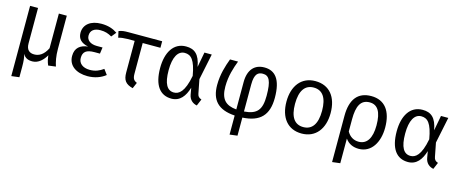

<svg xmlns="http://www.w3.org/2000/svg" viewBox="-45 -1228 5004 2102"><g transform="rotate(15 2456.5 -176.5)"><path d="M548 1C532 -48 519 -108 519 -193V-568H429V-175C390 -96 339 -66 283 -66C231 -66 193 -92 193 -167V-568H103V228L192 217V99C192 33 188 -3 176 -44C199 -4 230 13 283 13C353 13 405 -43 436 -97C441 -57 445 -30 463 12Z M908 -581C790 -581 712 -522 712 -427C712 -357 754 -318 831 -302C746 -292 689 -251 689 -158C689 -49 779 13 908 13C988 13 1059 -13 1110 -54L1067 -112C1022 -80 977 -60 914 -60C833 -60 786 -102 786 -161C786 -231 823 -261 916 -261H977L987 -333H923C850 -333 805 -367 805 -420C805 -477 845 -510 917 -510C971 -510 1008 -497 1047 -474L1091 -528C1043 -561 988 -581 908 -581Z M1600 -494V-568H1220C1170 -568 1146 -566 1109 -552L1125 -481C1159 -490 1173 -492 1229 -494H1308V-137C1308 -49 1337 -10 1421 12L1450 -56C1413 -72 1399 -91 1399 -148V-494Z M1869 -581C1727 -581 1654 -456 1654 -281C1654 -84 1730 13 1859 13C1956 13 2009 -59 2039 -159L2052 -85C2062 -26 2103 5 2148 13L2180 -63C2149 -73 2136 -89 2131 -119L2101 -273L2162 -568H2079L2047 -397C2023 -535 1964 -581 1869 -581ZM1873 -509C1945 -509 1991 -462 2021 -288C1985 -98 1924 -59 1868 -59C1792 -59 1750 -127 1750 -281C1750 -429 1796 -509 1873 -509Z M2952 -288C2952 -500 2877 -581 2757 -581C2647 -581 2577 -509 2577 -367V-57C2456 -68 2396 -123 2396 -269C2396 -389 2430 -489 2460 -568H2369C2338 -485 2305 -383 2305 -262C2305 -93 2385 0 2577 12V228L2664 217V12C2862 1 2952 -92 2952 -288ZM2664 -57V-363C2664 -487 2706 -510 2758 -510C2828 -510 2859 -457 2859 -287C2859 -129 2811 -68 2664 -57Z M3335 -581C3177 -581 3085 -461 3085 -283C3085 -103 3175 13 3334 13C3493 13 3585 -107 3585 -285C3585 -467 3495 -581 3335 -581ZM3335 -508C3434 -508 3488 -435 3488 -285C3488 -133 3432 -60 3334 -60C3236 -60 3182 -133 3182 -283C3182 -435 3238 -508 3335 -508Z M3968 -581C3816 -581 3739 -482 3739 -296V228L3829 217V-62C3866 -10 3919 13 3982 13C4125 13 4203 -120 4203 -285C4203 -473 4122 -581 3968 -581ZM3961 -62C3905 -62 3859 -89 3829 -143V-282C3829 -428 3866 -510 3969 -510C4058 -510 4105 -440 4105 -285C4105 -138 4053 -62 3961 -62Z M4550 -581C4408 -581 4335 -456 4335 -281C4335 -84 4411 13 4540 13C4637 13 4690 -59 4720 -159L4733 -85C4743 -26 4784 5 4829 13L4861 -63C4830 -73 4817 -89 4812 -119L4782 -273L4843 -568H4760L4728 -397C4704 -535 4645 -581 4550 -581ZM4554 -509C4626 -509 4672 -462 4702 -288C4666 -98 4605 -59 4549 -59C4473 -59 4431 -127 4431 -281C4431 -429 4477 -509 4554 -509Z"/></g></svg>

Font: Glow Sans SC Normal Book
Style: Regular
Weight: 500
Designer: Ryoko NISHIZUKA (kana, bopomofo & ideographs); Paul D. Hunt (Latin, Greek & Cyrillic); Sandoll Communications, Soo-young
Version: Version 0.93